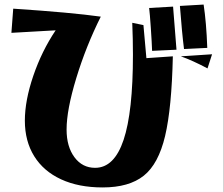

<svg xmlns="http://www.w3.org/2000/svg" viewBox="-20 -787 980 842"><path d="M769 -761 873 -767Q885 -688 889 -577L787 -572Q778 -642 769 -761ZM634 -752 739 -758 754 -569 647 -564Q646 -597 641.5 -663.5Q637 -730 634 -752ZM89 -258Q89 -346 126 -454.5Q163 -563 224 -654L30 -643L38 -749Q294 -732 422 -714Q357 -584 314.5 -444.5Q272 -305 272 -219Q272 -144 306.5 -97.5Q341 -51 397 -51Q481 -51 522 -173.5Q563 -296 563 -547Q563 -615 560 -687L609 -677L622 -532L738 -540Q733 -313 704 -190.5Q675 -68 610.5 -16.5Q546 35 430 35Q325 35 248 -0.5Q171 -36 130 -102Q89 -168 89 -258ZM773 -540 910 -549 890 -487Q824 -522 773 -540Z"/></svg>

Font: Otomanopee
Style: Regular
Weight: 400
Designer: Das Ende der Wildnis
Foundry: Gutenberg Labo
Version: Version 3.000